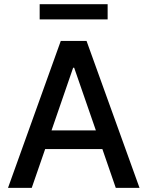

<svg xmlns="http://www.w3.org/2000/svg" viewBox="-20 -904 709 924"><path d="M18.6 0 272.5 -707H396.5L651.4 0H537.1L472.7 -186.5H197.3L132.8 0ZM441.4 -276.4 336.9 -578.1H332L228 -276.4ZM498 -810.5H170.9V-883.8H498Z"/></svg>

Font: Pretendard JP Medium
Style: Regular
Weight: 500
Designer: Base glyphs from Inter by Rasmus Andersson; Hangeul glyphs from Noto Sans CJK(Source Han Sans) by Jang Soo-young and Kan
Foundry: Kil Hyung-jin
Version: Version 1.309